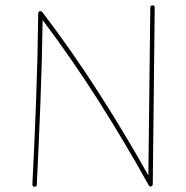

<svg xmlns="http://www.w3.org/2000/svg" viewBox="-20 -693 698 721"><path d="M109.4 8.3Q101.6 8.3 101.6 -0.5Q109.9 -163.6 115.7 -320.1Q121.6 -476.6 123.5 -642.6Q123.5 -651.9 132.8 -650.9Q136.7 -650.9 138.7 -647.9Q250 -502 350.1 -345.7Q450.2 -189.5 537.1 -34.2L544.4 -664.6Q544.4 -672.9 552.7 -672.9Q561 -672.9 561 -664.6L553.7 -2Q553.7 3.4 550.3 5.4Q543 10.7 538.1 2Q451.2 -154.8 351.3 -312.3Q251.5 -469.7 140.1 -617.7Q137.7 -459 131.8 -307.6Q126 -156.2 118.2 0.5Q118.2 8.3 109.4 8.3Z"/></svg>

Font: Mikhak-DS1-FD Thin
Style: Regular
Weight: 100
Designer: Amin Abedi
Version: Version 3.2